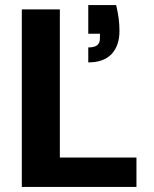

<svg xmlns="http://www.w3.org/2000/svg" viewBox="-20 -737 606 757"><path d="M66 0V-700H216V-116H518V0ZM328 -491V-550Q352 -550 363 -558.5Q374 -567 374 -586V-604H328V-717H438Q445 -687 448 -663.5Q451 -640 451 -615Q451 -557 420 -524Q389 -491 328 -491Z"/></svg>

Font: DM Sans 18pt Black
Style: Regular
Weight: 900
Designer: Colophon Foundry, Jonny Pinhorn
Foundry: Colophon Foundry
Version: Version 4.004;gftools[0.9.30]